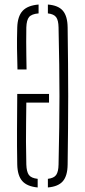

<svg xmlns="http://www.w3.org/2000/svg" viewBox="-20 -822 375 846"><path d="M56 -97Q54.5 -180.5 55 -256.5Q55.5 -332.5 56 -408H196V-370H96Q95.5 -322 95 -281.8Q94.5 -241.5 94.5 -198Q94.5 -154.5 96 -97Q97 -65.5 107.2 -51.2Q117.5 -37 146 -34V4Q99 -0.5 78 -24.5Q57 -48.5 56 -97ZM191 4V-34Q217.5 -37 227.5 -51.2Q237.5 -65.5 238 -97Q240 -189 241 -261Q242 -333 242 -398.8Q242 -464.5 241 -536.8Q240 -609 238 -701Q237.5 -732.5 227.5 -746.2Q217.5 -760 191 -763V-802Q237 -798.5 257.2 -774.5Q277.5 -750.5 278 -701Q279 -617.5 279.8 -543.5Q280.5 -469.5 280.5 -398.8Q280.5 -328 279.8 -254.2Q279 -180.5 278 -97Q277.5 -47.5 257.2 -23.8Q237 0 191 4ZM57 -516Q55.5 -568.5 55 -608.5Q54.5 -648.5 56 -701Q57.5 -750 79.5 -774Q101.5 -798 150 -802V-763Q119.5 -760.5 108.2 -747Q97 -733.5 96 -701Q95.5 -668.5 95.5 -638.5Q95.5 -608.5 96 -578.5Q96.5 -548.5 97 -516Z"/></svg>

Font: Big Shoulders Stencil Text Thin
Style: Regular
Weight: 100
Designer: Patric King
Foundry: XO Type Co
Version: Version 2.001